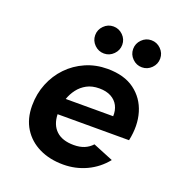

<svg xmlns="http://www.w3.org/2000/svg" viewBox="-131 -830 895 953"><g transform="rotate(20 316.0 -353.0)"><path d="M306 12Q234.7 12 179.3 -14.8Q124 -41.7 92.8 -91.6Q61.7 -141.6 61.7 -210.7Q61.7 -273.4 83.7 -327.6Q105.7 -381.9 144.9 -422.6Q184.1 -463.4 237.1 -486.6Q290.1 -509.9 352.3 -509.9Q440.9 -509.9 495.5 -469.5Q550.2 -429.1 570.2 -362.2Q590.2 -295.2 572.7 -213.5H195.3Q197 -157.7 229.4 -127.4Q261.8 -97 322.3 -97Q354.2 -97 377.9 -106.8Q401.6 -116.7 418.5 -135.5L525.9 -91.6Q485.7 -41.5 428.3 -14.7Q371 12 306 12ZM207.4 -298.4H458Q459.3 -329.5 446.9 -353.5Q434.5 -377.4 409.3 -391.1Q384.1 -404.8 347 -404.8Q308.6 -404.8 281.1 -389.9Q253.7 -375 235.5 -351Q217.3 -327 207.4 -298.4ZM508.4 -575.1Q479.3 -575.1 458.1 -596.1Q436.9 -617.2 436.9 -646.3Q436.9 -675.4 457.9 -696.6Q478.9 -717.8 508.1 -717.8Q537.2 -717.8 558.4 -696.8Q579.6 -675.8 579.6 -646.6Q579.6 -617.5 558.6 -596.3Q537.5 -575.1 508.4 -575.1ZM308 -575.1Q278.9 -575.1 257.6 -596.1Q236.4 -617.2 236.4 -646.3Q236.4 -675.4 257.5 -696.6Q278.5 -717.8 307.6 -717.8Q336.7 -717.8 358 -696.8Q379.2 -675.8 379.2 -646.6Q379.2 -617.5 358.1 -596.3Q337.1 -575.1 308 -575.1Z"/></g></svg>

Font: Atkinson Hyperlegible Mono ExtraLight
Style: Italic
Weight: 200
Italic angle: -12°
Monospace: yes
Designer: Elliott Scott, Megan Eiswerth, Linus Boman, Theodore Petrosky, Letters from Sweden
Foundry: Applied Design Works, Letters from Sweden
Version: Version 2.001